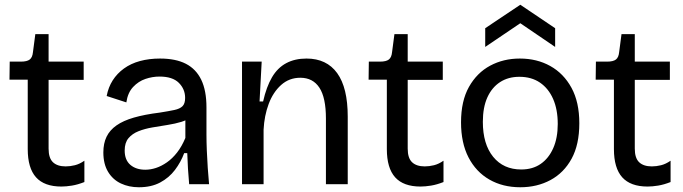

<svg xmlns="http://www.w3.org/2000/svg" viewBox="-20 -777 2882 810"><path d="M239 10Q167 10 132 -29Q97 -68 97 -148V-441H20L21 -517H68Q94 -517 105.5 -526Q117 -535 119 -557L129 -633H185V-517H333V-440H185V-150Q185 -110 203.5 -92.5Q222 -75 257 -75Q276 -75 296 -80Q316 -85 336 -99V-9Q308 2 283.5 6Q259 10 239 10Z M566 13Q524 13 490 -3Q456 -19 436 -52Q416 -85 416 -134Q416 -172 429.5 -200Q443 -228 471.5 -248Q500 -268 545 -281Q590 -294 654 -302Q692 -308 715.5 -313Q739 -318 750 -329Q761 -340 761 -364Q761 -401 734.5 -427.5Q708 -454 653 -454Q623 -454 593.5 -444Q564 -434 541.5 -410Q519 -386 513 -345L430 -372Q437 -409 455.5 -438Q474 -467 503 -488Q532 -509 570.5 -519.5Q609 -530 655 -530Q721 -530 764 -508Q807 -486 829 -440.5Q851 -395 851 -324V-210Q851 -179 852.5 -142Q854 -105 856.5 -68.5Q859 -32 862 0H778Q775 -33 773 -65.5Q771 -98 770 -131H757Q743 -93 718 -60Q693 -27 655.5 -7Q618 13 566 13ZM593 -61Q615 -61 638 -68.5Q661 -76 684 -92Q707 -108 727 -133.5Q747 -159 762 -195V-291L788 -287Q772 -271 745.5 -263Q719 -255 687.5 -250Q656 -245 623.5 -239.5Q591 -234 564.5 -223.5Q538 -213 522 -194Q506 -175 506 -142Q506 -102 530 -81.5Q554 -61 593 -61Z M1001 0V-317V-517H1084L1075 -349H1090Q1104 -411 1127.5 -451Q1151 -491 1187.5 -510.5Q1224 -530 1273 -530Q1358 -530 1402.5 -468.5Q1447 -407 1447 -285V0H1355V-277Q1355 -365 1327.5 -407Q1300 -449 1247 -449Q1200 -449 1166 -418.5Q1132 -388 1113.5 -338.5Q1095 -289 1092 -230V0Z M1754 10Q1682 10 1647 -29Q1612 -68 1612 -148V-441H1535L1536 -517H1583Q1609 -517 1620.5 -526Q1632 -535 1634 -557L1644 -633H1700V-517H1848V-440H1700V-150Q1700 -110 1718.5 -92.5Q1737 -75 1772 -75Q1791 -75 1811 -80Q1831 -85 1851 -99V-9Q1823 2 1798.5 6Q1774 10 1754 10Z M2175 13Q2101 13 2044.5 -19.5Q1988 -52 1956.5 -113Q1925 -174 1925 -261Q1925 -351 1958.5 -410.5Q1992 -470 2048 -500Q2104 -530 2173 -530Q2245 -530 2301.5 -498.5Q2358 -467 2391 -406.5Q2424 -346 2424 -257Q2424 -167 2391.5 -107.5Q2359 -48 2302.5 -17.5Q2246 13 2175 13ZM2179 -62Q2227 -62 2261 -85.5Q2295 -109 2314 -152Q2333 -195 2333 -254Q2333 -315 2313.5 -359.5Q2294 -404 2258 -428.5Q2222 -453 2171 -453Q2124 -453 2089.5 -430.5Q2055 -408 2036 -366Q2017 -324 2017 -263Q2017 -169 2060.5 -115.5Q2104 -62 2179 -62ZM2027 -579V-658L2175 -757L2322 -658V-579L2175 -679Z M2712 10Q2640 10 2605 -29Q2570 -68 2570 -148V-441H2493L2494 -517H2541Q2567 -517 2578.5 -526Q2590 -535 2592 -557L2602 -633H2658V-517H2806V-440H2658V-150Q2658 -110 2676.5 -92.5Q2695 -75 2730 -75Q2749 -75 2769 -80Q2789 -85 2809 -99V-9Q2781 2 2756.5 6Q2732 10 2712 10Z"/></svg>

Font: Bricolage Grotesque 18pt
Style: Regular
Weight: 400
Version: Version 1.001;gftools[0.9.33.dev8+g029e19f]